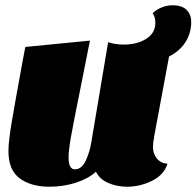

<svg xmlns="http://www.w3.org/2000/svg" viewBox="-20 -688 745 728"><path d="M67 -463 76 -510 321 -534 285 -353Q256 -210 248 -163Q240 -116 240 -91Q240 -46 264 -46Q290 -46 305.5 -79.5Q321 -113 327 -153L390 -528Q417 -519 450 -519Q499 -519 534 -540.5Q569 -562 569 -602Q569 -623 559 -638Q573 -652 593.5 -660Q614 -668 634 -668Q670 -668 687.5 -650.5Q705 -633 705 -605Q705 -562 683 -528Q661 -494 621 -474L565 -173Q560 -146 560 -131Q560 -106 574 -88Q588 -70 615 -67Q602 -25 556.5 -2.5Q511 20 462 20Q423 20 390 5.5Q357 -9 344 -37Q314 -10 267 5Q220 20 167 20Q98 20 55 -11.5Q12 -43 12 -115Q12 -150 23.5 -219.5Q35 -289 67 -463Z"/></svg>

Font: Sansita Black Italic
Style: Regular
Weight: 900
Italic angle: -11°
Designer: Pablo Cosgaya
Foundry: Omnibus-Type
Version: Version 1.006